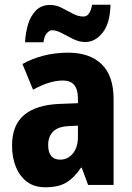

<svg xmlns="http://www.w3.org/2000/svg" viewBox="-20 -783 560 813"><path d="M268 -560Q360 -560 410.5 -511Q461 -462 461 -363V0H353L326 -73H323Q295 -31 261.5 -10.5Q228 10 172 10Q125 10 94 -13.5Q63 -37 47 -77Q31 -117 31 -166Q31 -253 82 -296Q133 -339 232 -343L310 -346V-366Q310 -442 247 -442Q218 -442 187 -432.5Q156 -423 120 -403L75 -512Q116 -535 165 -547.5Q214 -560 268 -560ZM271 -249Q226 -247 205 -226Q184 -205 184 -169Q184 -107 235 -107Q267 -107 288.5 -133Q310 -159 310 -203V-251ZM86 -604Q88 -643 98.5 -679Q109 -715 132 -738.5Q155 -762 192 -762Q218 -762 242 -749.5Q266 -737 288.5 -725Q311 -713 334 -713Q361 -713 370 -763H448Q446 -684 414.5 -644.5Q383 -605 341 -605Q316 -605 290.5 -617.5Q265 -630 242 -642.5Q219 -655 200 -655Q190 -655 178.5 -642.5Q167 -630 164 -604Z"/></svg>

Font: Noto Sans Kannada Condensed ExtraBold
Style: Regular
Weight: 800
Width: 3
Designer: Jelle Bosma - Monotype Design Team
Foundry: Monotype Imaging Inc.
Version: Version 2.005; ttfautohint (v1.8.4.7-5d5b)